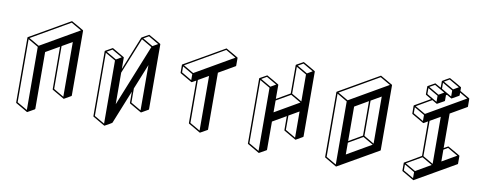

<svg xmlns="http://www.w3.org/2000/svg" viewBox="-77 -1320 4548 1793"><g transform="rotate(10 2197.5 -423.5)"><path d="M233.4 75.2 231.4 74.7 230.5 74.2H230L120.1 10.3Q116.7 8.3 116.7 4.4L115.2 -609.9Q115.2 -613.3 118.2 -615.2Q497.1 -834 498.5 -834Q500.5 -834 556.6 -801.3Q612.8 -768.6 613.3 -768.1L613.8 -767.6V-767.1L614.7 -766.6L615.2 -763.7Q615.7 -763.7 615.7 -763.2L617.2 -149.4Q617.2 -145.5 613.8 -143.6L549.3 -106.4Q546.4 -106.4 544.9 -106.9V-107.4L434.1 -171.4Q431.2 -173.3 431.2 -177.2L429.7 -579.6L301.3 -505.9L303.2 32.2Q302.7 35.6 299.8 37.6Q235.4 75.2 233.4 75.2ZM227.1 56.6 225.1 -541.5 128.4 -597.7 129.9 0.5ZM231.9 -553.2 595.7 -763.2 498.5 -819.3 134.8 -609.4ZM541 -124.5 539.6 -643.1 442.9 -587.4 444.3 -181.2Z M965.8 75.2Q963.9 75.2 963.4 74.7H962.9V74.2H962.4L852.5 10.3Q849.1 8.3 849.1 4.9L847.7 -609.9Q847.7 -613.3 850.6 -614.7Q915 -652.3 917 -652.3L920.4 -651.4Q1030.3 -587.4 1031.2 -586.4Q1031.7 -586.4 1031.7 -585.9H1032.2V-585.4L1033.2 -584.5V-584L1033.7 -582L1034.2 -475.1L1162.1 -793.5L1163.6 -795.4H1164.1Q1164.6 -795.9 1197 -814.7Q1229.5 -833.5 1231 -833.5Q1232.9 -833.5 1289.1 -801Q1345.2 -768.6 1345.2 -768.1H1345.7V-767.6H1346.2V-767.1L1347.2 -766.1L1347.7 -763.2Q1348.1 -763.2 1348.1 -762.7L1349.6 -148.9Q1349.6 -145 1346.2 -143.1Q1282.7 -106.4 1282 -106.2Q1281.2 -106 1280.3 -106Q1278.8 -106 1277.3 -106.9L1166.5 -170.9Q1163.6 -172.9 1163.6 -176.8L1163.1 -282.7L1035.2 34.7Q1034.2 37.1 1001 56.2Q967.8 75.2 965.8 75.2ZM1278.3 -734.4 1328.1 -762.7 1231 -819.3 1181.6 -790.5ZM1035.2 -140.6 1270 -723.6 1171.4 -780.8 1034.2 -439.9ZM959.5 57.1 957.5 -541.5 860.8 -597.7 862.3 1ZM964.4 -552.7 1013.7 -581.5 917 -637.7 867.2 -608.9ZM1273.4 -124.5 1272.5 -553.7 1176.3 -315.4 1176.8 -180.7Z M1856 -15.6Q1853.5 -15.6 1853 -16.1Q1852.5 -16.6 1742.2 -80.6Q1739.3 -82.5 1738.8 -85.9L1737.8 -488.8Q1699.2 -466.8 1698.7 -466.8Q1698.2 -466.8 1697.3 -466.8L1693.8 -467.3L1583.5 -531.2Q1580.6 -533.2 1580.6 -537.1L1580.1 -609.9Q1580.6 -613.3 1583.5 -614.7Q1961.9 -833.5 1963.9 -833.5Q1965.8 -833.5 2021.7 -801Q2077.6 -768.6 2077.9 -768.1Q2078.1 -767.6 2079.1 -766.6Q2080.1 -765.6 2080.6 -764.2V-690.9Q2080.6 -687 2077.6 -685.1L1923.8 -596.2L1925.3 -58.6Q1925.3 -54.7 1921.9 -52.7Q1857.4 -15.6 1856 -15.6ZM1690.4 -484.4V-541.5L1593.3 -597.7L1593.8 -541ZM1696.8 -552.7 2060.5 -762.7 1963.9 -819.3 1600.1 -609.4ZM1849.1 -33.7 1847.7 -552.2 1751 -496.6 1752.4 -89.8Z M2431.2 75.2H2429.2L2428.2 74.7H2427.7L2317.9 10.7Q2314.5 8.8 2314.5 4.9L2312.5 -609.4Q2313 -612.8 2315.9 -614.7Q2380.4 -651.9 2382.3 -651.9Q2383.8 -651.9 2439.9 -619.4Q2496.1 -586.9 2496.1 -586.4L2497.1 -585.9V-585.4L2498 -584.5L2498.5 -582L2499 -581.5V-449.2L2627.4 -523.4L2627 -791Q2627 -794.4 2629.9 -796.4Q2694.3 -833.5 2696.3 -833.5Q2698.2 -833.5 2754.4 -800.8L2810.5 -767.6L2811.5 -767.1V-766.6L2813 -764.6L2814.9 -148.9Q2814.5 -145 2811.5 -143.1L2747.1 -106Q2743.7 -106 2742.9 -106.2Q2742.2 -106.4 2742.2 -106.9L2631.8 -170.9Q2628.4 -172.9 2628.4 -176.8L2627.9 -308.6L2500 -234.4L2500.5 32.7Q2500.5 36.1 2497.1 38.1Q2433.6 75.2 2431.2 75.2ZM2743.7 -733.9 2793 -762.7 2696.3 -818.8 2646.5 -790.5ZM2737.8 -467.3 2736.8 -722.7 2640.1 -778.8 2640.6 -523.4ZM2499.5 -321.8 2731 -455.6 2634.3 -511.7 2499.5 -434.1ZM2424.3 57.1 2422.9 -541 2325.7 -597.7 2327.6 1ZM2429.2 -552.7 2479 -581.5 2381.8 -637.7 2332.5 -608.9ZM2738.8 -124 2737.8 -372.1 2641.6 -316.4V-180.7Z M3163.1 75.2Q3161.1 75.2 3161.1 74.7H3160.2L3049.8 10.3Q3046.9 8.3 3046.4 4.9L3044.9 -609.4Q3045.4 -612.8 3048.3 -614.7Q3426.8 -833.5 3428.7 -833.5Q3430.2 -833.5 3486.3 -800.8L3542.5 -768.1H3543V-767.6H3543.5V-767.1H3543.9L3544.4 -766.1V-765.6Q3544.9 -763.7 3545.2 -763.7Q3545.4 -763.7 3545.4 -763.2L3546.9 -148.9Q3546.9 -145 3543.5 -143.1Q3165.5 75.2 3163.1 75.2ZM3156.7 57.1 3154.8 -541 3058.1 -597.7 3060.1 1ZM3161.6 -552.7 3525.4 -762.7 3428.7 -818.8 3064.9 -608.9ZM3232.4 -178.7 3360.4 -252.9 3359.4 -579.6 3231.4 -505.4ZM3232.4 -51.3 3463.9 -185.1 3367.2 -241.2 3232.4 -163.1ZM3470.7 -196.3 3469.2 -642.6 3373 -586.9 3374 -252.9Z M3896 75.2H3894L3782.7 10.3Q3779.3 8.3 3779.3 4.9V-69.8L3779.8 -70.8H3780.3Q3780.3 -72.3 3936 -162.1L3935.1 -488.8L3896.5 -466.3Q3893.1 -466.3 3891.6 -466.8V-467.3H3891.1L3781.2 -531.2Q3777.8 -533.2 3777.8 -537.1L3777.3 -608.9Q3777.3 -609.4 3777.8 -609.4V-609.9Q3777.8 -613.3 3780.8 -614.7L3927.2 -699.2L3875 -730Q3871.6 -731.9 3871.6 -735.8V-808.6Q3871.6 -812 3874.5 -813.5Q3939 -851.1 3940.9 -851.1Q3942.9 -851.1 3997.1 -819.3V-882.3H3997.6Q3997.6 -883.3 3998 -883.8Q3999 -885.3 4032 -904.3Q4064.9 -923.3 4066.4 -923.3Q4068.4 -923.3 4124.5 -890.9Q4180.7 -858.4 4180.7 -857.9L4181.6 -857.4V-856.9H4182.1L4183.1 -854.5V-853.5L4183.6 -853V-821.8L4274.9 -768.6L4277.3 -766.1L4277.8 -763.7L4278.3 -690.4Q4278.3 -687 4274.9 -685.1L4121.1 -596.2L4122.1 -269.5Q4161.6 -292 4162.6 -292Q4164.6 -292 4220.7 -259.3L4276.9 -226.6H4277.3V-226.1H4277.8V-225.6L4278.8 -224.6L4279.8 -221.2V-148.9Q4279.8 -145.5 4276.4 -143.6Q3897.9 75.2 3896 75.2ZM4122.6 -142.1 4259.8 -221.2 4162.6 -277.8 4122.1 -253.9ZM4113.8 -824.2 4163.6 -853 4066.4 -909.2 4017.1 -880.4ZM4107.4 -755.9V-812.5L4010.3 -869.1L4010.7 -812ZM3988.3 -751.5 4037.6 -780.3 3940.9 -836.4 3891.1 -808.1ZM3981.4 -683.1V-740.2L3884.8 -796.4V-739.7ZM3887.7 -484.4V-541.5L3791 -597.7V-541ZM3894.5 -552.7 4258.3 -762.7 4183.6 -806.2V-780.8Q4183.6 -776.9 4180.2 -774.9Q4115.7 -737.8 4114.3 -737.8H4112.3L4066.4 -764.2L4057.6 -759.3V-708Q4057.6 -704.1 4054.7 -702.1Q3990.2 -665 3988.3 -665L3986.3 -665.5Q3985.8 -665.5 3985.4 -665.8Q3984.9 -666 3940.4 -691.9L3797.4 -608.9ZM3889.2 57.1V0L3792.5 -56.2V1ZM3896 -11.2 4039.6 -94.2 3942.9 -150.4 3798.8 -67.4ZM4046.4 -106 4044.9 -552.2 3948.7 -496.6 3949.2 -162.1Z"/></g></svg>

Font: 3D Isometric
Style: Bold
Weight: 700
Designer: GGBotNet
Foundry: GGBotNet
Version: 1.14